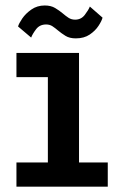

<svg xmlns="http://www.w3.org/2000/svg" viewBox="-20 -698 440 718"><path d="M41.5 0V-90.5H159V-409.5H41.5V-500H275.5V-90.5H383V0ZM263.5 -554.5Q240 -554.5 224.8 -564Q209.5 -573.5 197 -584Q186.5 -593 176.2 -599.8Q166 -606.5 152.5 -606.5Q128.5 -606.5 115 -588.8Q101.5 -571 96.5 -557.5L47.5 -599Q50.5 -610 63.2 -628.8Q76 -647.5 97.5 -662.5Q119 -677.5 147.5 -677.5Q170.5 -677.5 186.2 -668Q202 -658.5 214.5 -648Q225.5 -638.5 236.2 -631.5Q247 -624.5 261 -624.5Q283.5 -624.5 297.2 -642.5Q311 -660.5 316 -673.5L363.5 -632Q360.5 -620 348.5 -601.5Q336.5 -583 315.5 -568.8Q294.5 -554.5 263.5 -554.5Z"/></svg>

Font: Trispace SemiCondensed Medium
Style: Regular
Weight: 500
Width: 4
Designer: Tyler Finck
Foundry: Etcetera Type Company
Version: Version 1.210; ttfautohint (v1.8.3)